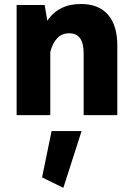

<svg xmlns="http://www.w3.org/2000/svg" viewBox="-20 -568 662 947"><path d="M234.4 78.6H382.3L292.5 358.4L187.5 307.1ZM228 0H62V-543.5H200.2L213.4 -465.3Q268.1 -548.3 379.4 -548.3Q466.8 -548.3 512.7 -495.6Q558.6 -442.9 558.6 -342.8V0H392.6V-305.7Q392.6 -403.8 321.8 -403.8Q285.6 -403.8 262.7 -380.1Q239.7 -356.4 228 -312Z"/></svg>

Font: Estedad-FD ExtraBold
Style: Regular
Weight: 800
Designer: Amin Abedi
Version: Version 7.3